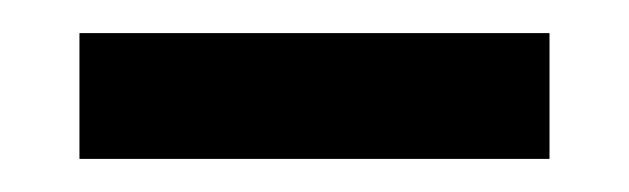

<svg xmlns="http://www.w3.org/2000/svg" viewBox="-20 -708 380 116"><path d="M28 -688H312V-612H28Z"/></svg>

Font: Golos UI VF
Style: Regular
Weight: 400
Designer: A.Korolkova, Vitaly Kuzmin
Foundry: ParaType Ltd
Version: Version 2.000